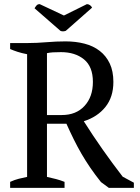

<svg xmlns="http://www.w3.org/2000/svg" viewBox="-20 -908 677 928"><path d="M29 0ZM207 -53Q230 -48 251 -42.5Q272 -37 292 -29V0H29V-29Q51 -39 71 -44Q91 -49 111 -53V-646Q85 -651 65 -657.5Q45 -664 29 -671V-700H117Q157 -700 204.5 -704Q252 -708 297 -708Q346 -708 388.5 -697Q431 -686 462 -662Q493 -638 510.5 -601Q528 -564 528 -512Q528 -439 489.5 -391Q451 -343 385 -322Q428 -254 475 -187Q522 -120 573 -54L627 -25V0H506L468 -28Q440 -63 417 -96.5Q394 -130 374 -164.5Q354 -199 336.5 -234.5Q319 -270 301 -310H207ZM275 -656Q251 -656 235.5 -655Q220 -654 207 -651V-352H279Q348 -352 388.5 -396Q429 -440 429 -512Q429 -586 386 -621Q343 -656 275 -656ZM400 -888Q408 -888 415 -883Q422 -878 425 -871L298 -759Q293 -757 285.5 -756.5Q278 -756 272 -759L147 -868Q151 -875 156.5 -881.5Q162 -888 172 -888L289 -833Z"/></svg>

Font: PT Serif
Style: Regular
Weight: 400
Designer: A.Korolkova, O.Umpeleva, V.Yefimov
Foundry: ParaType Ltd
Version: Version 1.000W OFL; ttfautohint (v1.6)